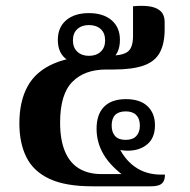

<svg xmlns="http://www.w3.org/2000/svg" viewBox="-20 -654 668 674"><path d="M304 0Q210 0 154 -26Q98 -52 73 -101.5Q48 -151 48 -220.9Q48 -299 77.5 -352Q107 -405 171.5 -432Q236 -459 341 -459H367.3Q412 -459 429.5 -473.4Q447 -487.7 447 -528V-632Q477 -635 502 -632Q527 -629 542.5 -616Q558 -603.1 558 -575V-551.3Q558 -501 541 -469.5Q524 -438 484.5 -424Q445 -410 379 -410H353Q276.5 -410 233.8 -366.5Q191 -323 191 -224Q191 -163 208 -122.5Q225 -82 257.5 -62.5Q290 -43 335 -43H441L424 -30Q370 -68 344.5 -110.5Q319 -153 319 -202Q319 -253 345.5 -279.5Q372 -306 422 -306Q472 -306 498 -281Q524 -256 524 -214.4Q524 -170 497 -147.5Q470 -125 428.6 -125Q406.2 -125 391.1 -131Q376 -137 368 -143.3L390 -154Q401 -126 416.5 -105Q432 -84 452 -69.5Q472 -55 495.5 -48Q519 -41 545 -41H559Q559 -26 554 -17Q549 -8 538.1 -4Q527.3 0 508 0ZM421 -163Q446 -163 458.5 -176.5Q471 -190 471 -213Q471 -237 458.4 -250Q445.8 -263 421.5 -263Q372 -263 372 -213Q372 -190 384 -176.5Q396 -163 421 -163ZM292 -422Q249 -422 216 -444Q183 -465.9 183 -514Q183 -558 212.3 -583Q241.6 -608 292 -608Q342.4 -608 371.7 -583Q401 -558 401 -514Q401 -465 368 -443.5Q335 -422 292 -422ZM292 -458Q318 -458 333.5 -472.5Q349 -487 349 -512Q349 -538 333.5 -552Q318 -566 292 -566Q267 -566 251.5 -552Q236 -538 236 -512Q236 -487 251.5 -472.5Q267 -458 292 -458Z"/></svg>

Font: Noto Serif Thai
Style: Regular
Weight: 400
Designer: Monotype Design Team
Foundry: Monotype Imaging Inc.
Version: Version 2.001